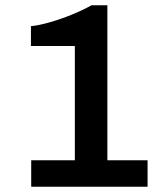

<svg xmlns="http://www.w3.org/2000/svg" viewBox="-20 -706 616 726"><path d="M98 0V-100H263V-532H97V-607Q127 -610 167.5 -621.5Q208 -633 250 -650Q292 -667 326 -686H386V-100H538V0Z"/></svg>

Font: Archivo Variable SemiBold
Style: Regular
Weight: 600
Designer: Hector Gatti
Foundry: Omnibus-Type
Version: Version 2.001